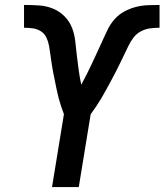

<svg xmlns="http://www.w3.org/2000/svg" viewBox="-20 -755 664 775"><path d="M190 0 238 -294Q232 -310 226.5 -326.5Q221 -343 216.5 -360Q212 -377 208.5 -394.5Q205 -412 201.5 -429Q198 -446 194.5 -463.5Q191 -481 188.5 -498.5Q186 -516 183.5 -534Q181 -552 178 -569.5Q175 -587 167.5 -603Q160 -619 145.5 -628.5Q131 -638 113 -640.5Q95 -643 77 -643V-735H78Q108 -735 138 -733Q168 -731 194.5 -720Q221 -709 241 -688.5Q261 -668 271 -642Q281 -616 284 -586.5Q287 -557 290.5 -528Q294 -499 298 -470Q302 -441 308 -413Q320 -435 331 -457Q342 -479 352.5 -501.5Q363 -524 373.5 -546.5Q384 -569 394 -591.5Q404 -614 415 -636.5Q426 -659 443 -678Q460 -697 482.5 -709Q505 -721 528.5 -727Q552 -733 576 -734Q600 -735 624 -735V-643Q605 -643 586 -640.5Q567 -638 549.5 -629Q532 -620 519.5 -604Q507 -588 498.5 -570Q490 -552 481.5 -534.5Q473 -517 464.5 -499.5Q456 -482 447 -464.5Q438 -447 428.5 -429.5Q419 -412 409.5 -394.5Q400 -377 390 -360Q380 -343 369 -326.5Q358 -310 346 -294L298 0Z"/></svg>

Font: Iosevka Curly SmBdExObl
Style: Regular
Weight: 600
Width: 7
Italic angle: -9°
Monospace: yes
Designer: Belleve Invis
Foundry: Belleve Invis
Version: Version 11.1.0; ttfautohint (v1.8.3)